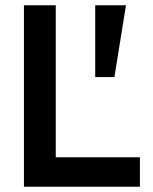

<svg xmlns="http://www.w3.org/2000/svg" viewBox="-20 -710 581 730"><path d="M71 0V-690H192V0ZM127 0V-112H512V0ZM342 -417V-690H459L415 -417Z"/></svg>

Font: Radio Canada Big Medium
Style: Regular
Weight: 500
Designer: Étienne Aubert Bonn
Foundry: Coppers and Brasses
Version: Version 1.001